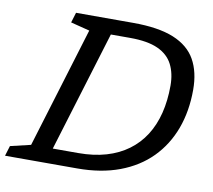

<svg xmlns="http://www.w3.org/2000/svg" viewBox="-98 -793 980 883"><g transform="rotate(10 392.0 -352.0)"><path d="M309 -70.5Q381.5 -70.5 439.5 -87.5Q497.5 -104.5 541.2 -136.8Q585 -169 614.5 -215.2Q644 -261.5 658.8 -320.5Q673.5 -379.5 673.5 -449Q673.5 -506.5 652.2 -548Q631 -589.5 582.8 -611.5Q534.5 -633.5 452.5 -633.5H302.5L325.5 -704H454Q572.5 -704 644 -674.8Q715.5 -645.5 747.5 -588.5Q779.5 -531.5 779.5 -448.5Q779.5 -348.5 749 -266.2Q718.5 -184 659.5 -124.2Q600.5 -64.5 514.2 -32.2Q428 0 317.5 0H110.5L134 -70.5ZM261.5 -634 173 -656.5 187.5 -704H384L169 0H-20L-5.5 -47.5L89.5 -70Z"/></g></svg>

Font: Newsreader 7pt
Style: Italic
Weight: 400
Italic angle: -17°
Designer: Hugues Gentile
Foundry: Production Type
Version: Version 1.003